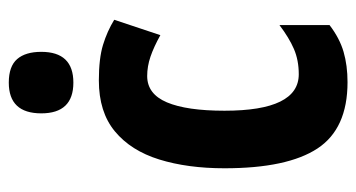

<svg xmlns="http://www.w3.org/2000/svg" viewBox="-207 -594 811 437"><g transform="rotate(-90 198.5 -375.5)"><path d="M230 10Q124 10 79 -58.5Q34 -127 34 -270Q34 -354 54 -418.5Q74 -483 118 -519.5Q162 -556 234 -556Q284 -556 315 -546.5Q346 -537 372 -521L337 -416Q310 -431 288 -438.5Q266 -446 244 -446Q203 -446 184 -401Q165 -356 165 -270Q165 -101 248 -101Q280 -101 305.5 -112Q331 -123 360 -145V-31Q330 -8 299 1Q268 10 230 10ZM229 -761Q266 -761 282.5 -742Q299 -723 299 -687Q299 -614 229 -614Q159 -614 159 -687Q159 -761 229 -761Z"/></g></svg>

Font: Noto Sans Gujarati UI ExtraCondensed
Style: Bold
Weight: 700
Width: 2
Designer: Jelle Bosma - Monotype Design Team, Universal Thirst
Foundry: Monotype Imaging Inc.
Version: Version 2.106; ttfautohint (v1.8.4.7-5d5b)